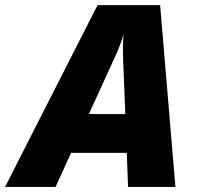

<svg xmlns="http://www.w3.org/2000/svg" viewBox="-79 -734 775 754"><path d="M418.9 -133.8H200.2L139.2 0H-59.1L304.2 -713.9H549.8L609.9 0H423.8ZM270 -286.1H413.1L404.8 -493.2L403.8 -535.2Q403.8 -571.8 405.8 -599.1Q394 -557.1 376 -518.1Z"/></svg>

Font: TypoPRO Open Sans
Style: Italic
Weight: 800
Italic angle: -12°
Foundry: Ascender Corporation
Version: Version 1.10